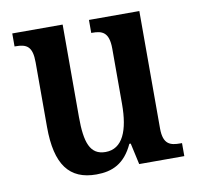

<svg xmlns="http://www.w3.org/2000/svg" viewBox="-66 -605 702 683"><g transform="rotate(-10 285.0 -263.0)"><path d="M229 10C287 10 332 -10 363 -77H368L385 0H548V-47H542C507 -47 480 -53 480 -112V-536H298V-489H301C336 -489 362 -482 362 -421V-221C362 -126 337 -63 275 -63C219 -63 203 -110 203 -202V-536H21V-489H24C65 -489 85 -478 85 -420V-187C85 -50 132 10 229 10Z"/></g></svg>

Font: Noto Serif Tamil Condensed SemiBold
Style: Italic
Weight: 600
Width: 3
Italic angle: -12°
Designer: Indian Type Foundry, Tom Grace, and the Monotype Design Team
Foundry: Monotype Imaging Inc.
Version: Version 2.003